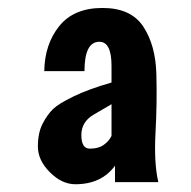

<svg xmlns="http://www.w3.org/2000/svg" viewBox="-20 -460 482 485"><path d="M270.5 -41.5Q236.3 5.4 170.4 5.4Q136.2 5.4 106 -24.9Q75.7 -55.2 75.7 -89.8Q75.7 -124.5 87.6 -147.5Q99.6 -170.4 113.5 -184.1Q127.4 -197.8 165.5 -216.3Q203.6 -234.9 261.7 -251.5V-293.5Q261.7 -354.5 231 -354.5Q193.4 -354.5 193.4 -280.3H91.8Q92.8 -348.1 129.6 -394Q166.5 -439.9 238.8 -439.9Q311 -439.9 342 -392.8Q373 -345.7 375 -273.2Q377 -200.7 372.8 -124.3Q368.7 -47.9 379.9 0H270.5ZM261.7 -116.7V-196.8Q247.6 -188.5 216.6 -170.4Q185.5 -152.3 185.5 -118.7Q185.5 -84.5 207 -84.5Q228.5 -84.5 241.7 -93.8Q254.9 -103 261.7 -116.7Z"/></svg>

Font: Oswald-Bold
Style: Bold
Weight: 700
Designer: vernon adams
Foundry: vernon adams
Version: Version 2.002; ttfautohint (v0.92.18-e454-dirty) -l 8 -r 50 